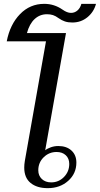

<svg xmlns="http://www.w3.org/2000/svg" viewBox="-20 -968 519 998"><path d="M106 -97Q106 -113 109 -131L219 -753H15Q32 -841 84 -894.5Q136 -948 210 -948Q262 -948 305 -918Q329 -901 349 -901Q368 -901 382.5 -913.5Q397 -926 403 -948H479Q468 -906 434.5 -878.5Q401 -851 356 -851Q334 -851 317.5 -856.5Q301 -862 284 -874Q269 -885 255.5 -889.5Q242 -894 224 -894Q187 -894 160 -869Q133 -844 120 -796H323L215 -187Q226 -196 244.5 -202.5Q263 -209 283 -209Q326 -209 351.5 -185.5Q377 -162 377 -123Q377 -66 334.5 -28Q292 10 228 10Q172 10 139 -17Q106 -44 106 -97ZM340 -116Q340 -144 322 -161Q304 -178 274 -178Q235 -178 207 -150.5Q179 -123 179 -83Q179 -55 197.5 -37.5Q216 -20 246 -20Q285 -20 312.5 -48Q340 -76 340 -116Z"/></svg>

Font: Fahkwang
Style: Italic
Weight: 400
Italic angle: -10°
Version: Version 1.000; ttfautohint (v1.6)